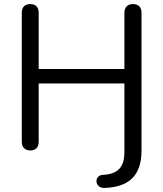

<svg xmlns="http://www.w3.org/2000/svg" viewBox="-20 -732 802 943"><path d="M494 191C609 187 675 134 675 9V-669C675 -697 660 -712 633 -712C607 -712 591 -697 591 -669V-393H170V-669C170 -697 155 -712 129 -712C102 -712 87 -697 87 -669V-36C87 -9 102 7 129 7C156 7 170 -9 170 -36V-322H591V15C591 92 556 124 483 127C442 130 443 193 494 191Z"/></svg>

Font: SN Pro Book
Style: Regular
Weight: 350
Designer: Tobias Whetton
Foundry: Supernotes
Version: Version 1.003;Glyphs 3.3 (3324)